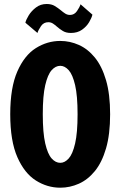

<svg xmlns="http://www.w3.org/2000/svg" viewBox="-20 -906 590 938"><path d="M274.5 11Q211 11 155.2 -24.2Q99.5 -59.5 64.8 -138.2Q30 -217 30 -348Q30 -478.5 64.8 -557.2Q99.5 -636 155.2 -671Q211 -706 274.5 -706Q321.5 -706 365.2 -686.5Q409 -667 443.5 -624.8Q478 -582.5 498 -514.2Q518 -446 518 -348Q518 -249.5 498 -181Q478 -112.5 443.5 -70.2Q409 -28 365.2 -8.5Q321.5 11 274.5 11ZM274.5 -110.5Q296.5 -110.5 315.8 -132Q335 -153.5 347 -205.2Q359 -257 359 -348Q359 -438.5 347 -490Q335 -541.5 315.8 -563Q296.5 -584.5 274.5 -584.5Q251.5 -584.5 232.2 -563Q213 -541.5 201 -490Q189 -438.5 189 -348Q189 -257 201 -205.2Q213 -153.5 232.2 -132Q251.5 -110.5 274.5 -110.5ZM326.5 -745Q302.5 -745 286.8 -754.8Q271 -764.5 258.5 -775.5Q248.5 -784.5 238.5 -791Q228.5 -797.5 216 -797.5Q193.5 -797.5 180.5 -778.8Q167.5 -760 163 -745L104 -795Q107 -809 120.2 -830.8Q133.5 -852.5 155.8 -869.5Q178 -886.5 208 -886.5Q231.5 -886.5 247.5 -876.8Q263.5 -867 277 -856Q288 -846.5 298.5 -839.8Q309 -833 322 -833Q343 -833 356 -851.8Q369 -870.5 373.5 -885L431.5 -834.5Q428 -819 415.5 -797.8Q403 -776.5 380.8 -760.8Q358.5 -745 326.5 -745Z"/></svg>

Font: Trispace SemiCondensed
Style: Bold
Weight: 700
Width: 4
Designer: Tyler Finck
Foundry: Etcetera Type Company
Version: Version 1.210; ttfautohint (v1.8.3)